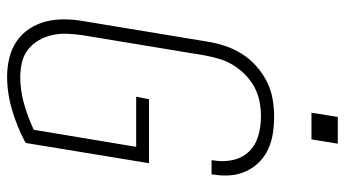

<svg xmlns="http://www.w3.org/2000/svg" viewBox="-235 -727 970 540"><g transform="rotate(90 250.0 -457.0)"><path d="M195 8Q168 8 142 1.5Q116 -5 95 -19.5Q74 -34 60 -56Q46 -78 40 -103Q34 -128 34.5 -155.5Q35 -183 40 -210L97 -555Q101 -580 109 -604.5Q117 -629 131 -651.5Q145 -674 165 -692Q185 -710 208.5 -722Q232 -734 257.5 -738.5Q283 -743 307 -743Q331 -743 354.5 -739.5Q378 -736 399 -726.5Q420 -717 436 -701Q452 -685 461.5 -664.5Q471 -644 473 -620.5Q475 -597 471 -573Q471 -571 471 -570Q471 -569 470 -567H431Q431 -568 431 -569Q431 -570 431 -572Q436 -600 430 -627Q424 -654 406 -672.5Q388 -691 361.5 -698.5Q335 -706 307 -706Q287 -706 266 -702Q245 -698 226 -688Q207 -678 191 -662.5Q175 -647 163.5 -628.5Q152 -610 146 -590Q140 -570 136 -549L79 -204Q76 -183 75 -161.5Q74 -140 78.5 -119.5Q83 -99 93 -81.5Q103 -64 118.5 -51.5Q134 -39 154.5 -34Q175 -29 197 -29Q234 -29 271.5 -39.5Q309 -50 345 -67L393 -355H252L259 -391H439L382 -44Q337 -20 289.5 -6Q242 8 195 8ZM297 -848 309 -922H384L372 -848Z"/></g></svg>

Font: Iosevka SS04 XLt Obl
Style: Regular
Weight: 200
Italic angle: -9°
Monospace: yes
Designer: Belleve Invis
Foundry: Belleve Invis
Version: Version 19.0.0; ttfautohint (v1.8.4)